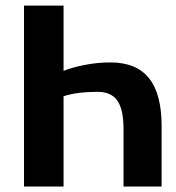

<svg xmlns="http://www.w3.org/2000/svg" viewBox="-20 -679 640 699"><path d="M211.4 -658.7V-420.9Q243.7 -434.1 289.8 -442.9Q335.9 -451.7 382.3 -451.7Q476.6 -451.7 522.5 -394.3Q568.4 -336.9 568.4 -219.7V0H429.7V-209.5Q429.7 -279.8 407.5 -312.3Q385.3 -344.7 335 -344.7Q261.2 -344.7 211.4 -328.6V0H67.4V-658.7Z"/></svg>

Font: Liberation Mono
Style: Bold
Weight: 700
Monospace: yes
Designer: Steve Matteson
Foundry: Ascender Corporation
Version: Version 2.1.5